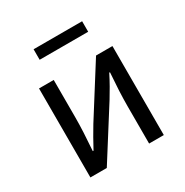

<svg xmlns="http://www.w3.org/2000/svg" viewBox="-154 -783 873 908"><g transform="rotate(-30 282.5 -329.5)"><path d="M81.9 0V-486H162.2V-284.1Q162.2 -244.1 160 -198.9Q157.7 -153.8 153.9 -102.1H157.9Q172.3 -128.8 189.5 -159.5Q206.8 -190.2 220.5 -212.2L393.3 -486H482.8V0H402.5V-202.5Q402.5 -241.3 404.6 -286.7Q406.8 -332.2 410.8 -384.5H406.8Q393.1 -357 375.8 -326.5Q358.6 -296.1 344.2 -273.1L171.4 0ZM152.3 -601.9V-659.3H417.3V-601.9Z"/></g></svg>

Font: Source Sans 3
Style: Regular
Weight: 200
Designer: Paul D. Hunt
Foundry: Adobe
Version: Version 3.046;hotconv 1.0.118;makeotfexe 2.5.65603